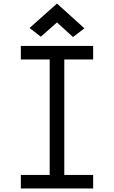

<svg xmlns="http://www.w3.org/2000/svg" viewBox="-20 -1058 640 1078"><path d="M259 0V-800H341V0ZM97 0V-76H503V0ZM97 -724V-800H503V-724ZM390 -850 300 -932 209 -852 146 -901 300 -1038 454 -899Z"/></svg>

Font: Victor Mono Thin Medium
Style: Regular
Weight: 500
Monospace: yes
Version: Version 1.561;gftools[0.9.30]